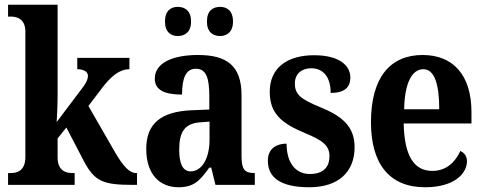

<svg xmlns="http://www.w3.org/2000/svg" viewBox="-20 -780 2045 810"><path d="M14 0H295V-50H284C260 -50 223 -58 223 -116V-196L260 -242L334 -100C380 -13 416 0 545 0H558V-50H554C526 -50 500 -79 468 -133L353 -333L404 -400C448 -460 485 -488 526 -488V-536H306V-488C334 -488 351 -477 351 -460C351 -450 348 -435 326 -407L219 -265C220 -272 223 -341 223 -376V-760H14V-710H26C49 -710 87 -702 87 -647V-117C87 -58 50 -50 26 -50H14Z M909 -628C936 -628 963 -644 963 -689C963 -736 936 -751 909 -751C879 -751 853 -736 853 -689C853 -644 879 -628 909 -628ZM730 -628C759 -628 786 -644 786 -689C786 -736 759 -751 730 -751C702 -751 676 -736 676 -689C676 -644 702 -628 730 -628ZM733 10C799 10 824 -19 863 -73H871L889 0H1055V-50H1052C1012 -50 999 -66 999 -121V-378C999 -503 937 -548 815 -548C713 -548 633 -517 633 -448C633 -402 671 -381 748 -381C748 -448 763 -490 806 -490C852 -490 863 -447 863 -373V-318L791 -315C661 -310 597 -260 597 -152C597 -41 657 10 733 10ZM784 -57C751 -57 736 -90 736 -148C736 -222 758 -260 826 -264L864 -267V-191C864 -112 832 -57 784 -57Z M1285 10C1408 10 1476 -55 1476 -159C1476 -249 1420 -291 1333 -327C1248 -362 1224 -381 1224 -428C1224 -469 1253 -492 1293 -492C1343 -492 1375 -456 1375 -388C1433 -388 1458 -411 1458 -453C1458 -502 1414 -547 1305 -547C1193 -547 1118 -495 1118 -393C1118 -301 1167 -260 1268 -218C1343 -187 1370 -165 1370 -121C1370 -77 1346 -46 1287 -46C1227 -46 1189 -93 1189 -174C1151 -174 1110 -157 1110 -102C1110 -34 1159 10 1285 10Z M1773 10C1897 10 1950 -48 1950 -100C1950 -122 1938 -136 1922 -143C1901 -97 1864 -59 1804 -59C1727 -59 1686 -121 1683 -259H1969V-307C1969 -465 1890 -548 1763 -548C1625 -548 1545 -452 1545 -264C1545 -90 1622 10 1773 10ZM1833 -319H1685C1687 -428 1717 -488 1766 -488C1814 -488 1833 -422 1833 -319Z"/></svg>

Font: Noto Serif Bengali Condensed
Style: Bold
Weight: 700
Width: 3
Designer: Juan Bruce, Universal Thirst, Indian Type Foundry and the Monotype Design Team.
Foundry: Monotype Imaging Inc.
Version: Version 2.003